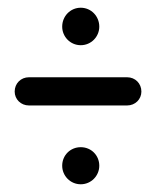

<svg xmlns="http://www.w3.org/2000/svg" viewBox="-20 -457 412 497"><path d="M18 -220C18 -200 34 -184 55 -184H309C330 -184 346 -200 346 -220C346 -241 330 -257 309 -257H55C34 -257 18 -241 18 -220ZM237 -28C237 -55 216 -76 189 -76C162 -76 141 -55 141 -28C141 -2 162 20 189 20C216 20 237 -2 237 -28ZM237 -388C237 -415 216 -437 189 -437C162 -437 141 -415 141 -388C141 -362 162 -340 189 -340C216 -340 237 -362 237 -388Z"/></svg>

Font: LS
Style: Regular
Weight: 400
Designer: BSozoo
Foundry: BSozoo
Version: Version 001.000